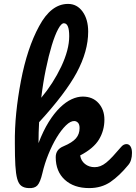

<svg xmlns="http://www.w3.org/2000/svg" viewBox="-20 -960 695 982"><path d="M627 -223Q640 -223 647.5 -211Q655 -199 655 -178Q655 -138 636 -116Q591 -61 545 -29.5Q499 2 436 2Q358 2 311.5 -40.5Q265 -83 265 -156Q265 -196 305 -212Q350 -231 368.5 -252.5Q387 -274 387 -305Q387 -323 379.5 -331.5Q372 -340 361 -341Q341 -342 317 -318.5Q293 -295 270 -257Q247 -219 227.5 -171Q208 -123 197 -75Q186 -28 171.5 -12Q157 4 126 2Q103 1 89 -9.5Q75 -20 68 -45.5Q61 -71 58.5 -114.5Q56 -158 56 -225Q55 -303 63 -382.5Q71 -462 87 -546Q119 -714 180 -826Q241 -940 328 -940Q374 -940 402.5 -900.5Q431 -861 431 -798Q431 -698 372 -588Q314 -481 180 -335Q177 -282 177 -228Q201 -291 229 -336Q257 -381 287 -410Q317 -439 346.5 -452.5Q376 -466 403 -466Q454 -466 484 -432.5Q514 -399 514 -348Q514 -293 486.5 -247Q459 -201 390 -165Q394 -138 414.5 -121.5Q435 -105 464 -105Q479 -105 493.5 -110.5Q508 -116 523.5 -128.5Q539 -141 557.5 -161Q576 -181 600 -209Q612 -223 627 -223ZM307 -841Q294 -842 277.5 -811.5Q261 -781 245 -728.5Q229 -676 214.5 -606Q200 -536 191 -460Q252 -533 293 -619Q334 -706 334 -775Q334 -841 307 -841Z"/></svg>

Font: Lebkuchenwelt
Style: Regular
Weight: 400
Designer: Vernon Adams
Foundry: Gereon Berster
Version: Version 1.000;PS 001.001;hotconv 1.0.56 